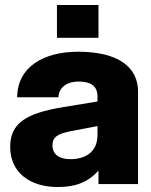

<svg xmlns="http://www.w3.org/2000/svg" viewBox="-20 -740 609 772"><path d="M376 0H535V-372C535 -470 456 -532 294 -532C154 -532 50 -470 49 -349H215C216 -384 244 -412 296 -412C358 -412 372 -383 372 -352V-332L233 -309C80 -284 21 -242 21 -149C21 -45 102 12 212 12C280 12 332 -5 376 -54ZM191 -155C191 -191 215 -203 267 -213L372 -233V-197C372 -127 321 -100 263 -100C216 -100 191 -121 191 -155ZM209 -588H376V-720H209Z"/></svg>

Font: Aspekta 800
Style: Regular
Weight: 800
Designer: Ivo Dolenc
Version: Version 2.000